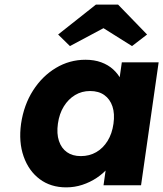

<svg xmlns="http://www.w3.org/2000/svg" viewBox="-20 -800 705 829"><path d="M266 9Q199 9 151.5 -26.5Q104 -62 82 -124.5Q60 -187 71 -266Q83 -347 122.5 -409Q162 -471 221 -506.5Q280 -542 349 -542Q387 -542 417 -531Q447 -520 468.5 -500.5Q490 -481 503 -455.5Q516 -430 520 -401L488 -405L506 -531H665L589 0H427L445 -128L481 -129Q469 -101 447.5 -76Q426 -51 397.5 -32Q369 -13 335.5 -2Q302 9 266 9ZM329 -126Q366 -126 395.5 -143Q425 -160 444.5 -191.5Q464 -223 470 -266Q476 -309 465.5 -340.5Q455 -372 430.5 -389.5Q406 -407 369 -407Q333 -407 304 -389.5Q275 -372 255.5 -340.5Q236 -309 230 -266Q224 -223 234.5 -191.5Q245 -160 269 -143Q293 -126 329 -126ZM282 -601 231 -651 394 -780H490L615 -651L550 -601L413 -687H443Z"/></svg>

Font: Lexend
Style: Bold Italic
Weight: 700
Italic angle: -8.13011°
Designer: Bonnie Shaver-Troup, Thomas Jockin
Foundry: Lexend
Version: Version 1.007